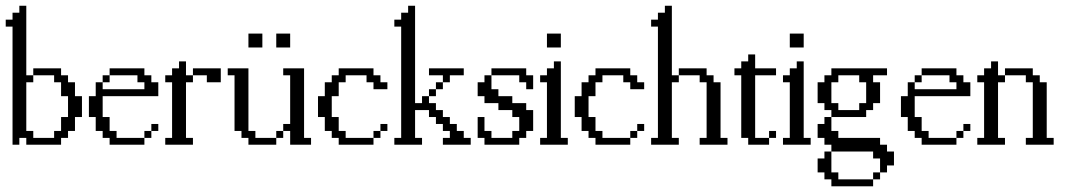

<svg xmlns="http://www.w3.org/2000/svg" viewBox="-44 -508 3743 674"><path d="M0 0V-414.6H-23.9V-439H0V-463.4H23.9V-487.8H48.3V-243.7H72.8V-219.2H48.3V-48.3H72.8V-23.9H146V-48.3H170.4V-97.2H194.8V-170.4H170.4V-219.2H146V-243.7H72.8V-268.1H170.4V-243.7H194.8V-219.2H219.2V-170.4H243.7V-97.2H219.2V-48.3H194.8V-23.9H170.4V0H48.3V-23.9H23.9V0Z M462.9 -23.9V-48.3H487.3V-23.9ZM487.3 -48.3V-72.8H511.7V-48.3ZM316.4 -219.2V-243.7H340.8V-219.2ZM340.8 0V-23.9H316.4V-48.3H292V-97.2H268.1V-170.4H292V-219.2H316.4V-194.8H462.9V-219.2H438.5V-243.7H340.8V-268.1H462.9V-243.7H487.3V-219.2H511.7V-170.4H316.4V-97.2H340.8V-48.3H365.2V-23.9H462.9V0Z M682.1 -219.2V-243.7H633.3V-268.1H731V-219.2ZM536.1 0V-23.9H560.1V-219.2H536.1V-243.7H560.1V-268.1H584.5V-292.5H608.9V-243.7H633.3V-219.2H608.9V-23.9H633.3V0Z M925.8 -23.9V-48.3H950.2V-23.9ZM828.1 0V-23.9H803.7V-48.3H779.3V-243.7H755.4V-268.1H828.1V-48.3H852.5V-23.9H925.8V0ZM974.6 0V-48.3H950.2V-72.8H974.6V-243.7H950.2V-268.1H1023.4V-23.9H1047.9V0ZM828.1 -341.3V-390.1H877V-341.3ZM925.8 -341.3V-390.1H974.6V-341.3Z M1267.1 -23.9V-48.3H1291.5V-23.9ZM1291.5 -48.3V-72.8H1315.9V-48.3ZM1145 0V-23.9H1120.6V-48.3H1096.2V-97.2H1072.3V-170.4H1096.2V-219.2H1120.6V-243.7H1145V-268.1H1267.1V-243.7H1291.5V-219.2H1315.9V-194.8H1267.1V-219.2H1242.7V-243.7H1169.4V-219.2H1145V-170.4H1120.6V-97.2H1145V-48.3H1169.4V-23.9H1267.1V0Z M1461.9 -170.4V-194.8H1486.3V-170.4ZM1486.3 -194.8V-219.2H1510.7V-194.8ZM1510.7 -219.2V-243.7H1461.9V-268.1H1584V-243.7H1535.2V-219.2ZM1340.3 0V-23.9H1364.3V-414.6H1340.3V-439H1364.3V-463.4H1388.7V-487.8H1413.1V-146H1437.5V-170.4H1461.9V-146H1486.3V-121.6H1510.7V-97.2H1535.2V-72.8H1559.6V-48.3H1584V-23.9H1608.4V0H1510.7V-23.9H1535.2V-48.3H1510.7V-72.8H1486.3V-97.2H1461.9V-121.6H1413.1V-23.9H1437.5V0Z M1656.7 0V-23.9H1632.8V-97.2H1656.7V-48.3H1681.2V-23.9H1754.4V-48.3H1778.8V-97.2H1754.4V-121.6H1705.6V-146H1656.7V-170.4H1632.8V-219.2H1656.7V-243.7H1681.2V-194.8H1705.6V-170.4H1754.4V-146H1803.2V-121.6H1827.6V-48.3H1803.2V-23.9H1778.8V0ZM1803.2 -194.8V-219.2H1778.8V-243.7H1681.2V-268.1H1803.2V-243.7H1827.6V-194.8Z M1852.1 0V-23.9H1876V-219.2H1852.1V-243.7H1876V-268.1H1900.4V-292.5H1924.8V-23.9H1949.2V0ZM1876 -341.3V-390.1H1924.8V-341.3Z M2168.5 -23.9V-48.3H2192.9V-23.9ZM2192.9 -48.3V-72.8H2217.3V-48.3ZM2046.4 0V-23.9H2022V-48.3H1997.6V-97.2H1973.6V-170.4H1997.6V-219.2H2022V-243.7H2046.4V-268.1H2168.5V-243.7H2192.9V-219.2H2217.3V-194.8H2168.5V-219.2H2144V-243.7H2070.8V-219.2H2046.4V-170.4H2022V-97.2H2046.4V-48.3H2070.8V-23.9H2168.5V0Z M2412.1 0V-23.9H2436.5V-219.2H2412.1V-243.7H2338.9V-268.1H2436.5V-243.7H2460.9V-219.2H2485.4V-23.9H2509.8V0ZM2241.7 0V-23.9H2265.6V-414.6H2241.7V-439H2265.6V-463.4H2290V-487.8H2314.5V-243.7H2338.9V-219.2H2314.5V-23.9H2338.9V0Z M2655.8 -23.9V-48.3H2680.2V-23.9ZM2582.5 0V-23.9H2558.1V-243.7H2534.2V-268.1H2558.1V-292.5H2582.5V-316.9H2606.9V-268.1H2680.2V-243.7H2606.9V-23.9H2655.8V0Z M2704.6 0V-23.9H2728.5V-219.2H2704.6V-243.7H2728.5V-268.1H2752.9V-292.5H2777.3V-23.9H2801.8V0ZM2728.5 -341.3V-390.1H2777.3V-341.3Z M3021 121.6V97.2H3045.4V121.6ZM2874.5 146V121.6H2850.1V97.2H2826.2V48.3H2850.1V23.9H2874.5V97.2H2898.9V121.6H3021V146ZM3045.4 97.2V48.3H3021V23.9H2874.5V0H2850.1V-23.9H2826.2V-72.8H2850.1V-97.2H2874.5V-48.3H2898.9V-23.9H3045.4V0H3069.8V23.9H3094.2V72.8H3069.8V97.2ZM2972.2 -121.6V-146H2996.6V-219.2H2972.2V-243.7H2898.9V-219.2H2874.5V-146H2898.9V-121.6ZM2874.5 -97.2V-121.6H2850.1V-146H2826.2V-219.2H2850.1V-243.7H2874.5V-268.1H3069.8V-243.7H3021V-219.2H3045.4V-146H3021V-121.6H2996.6V-97.2Z M3313.5 -23.9V-48.3H3337.9V-23.9ZM3337.9 -48.3V-72.8H3362.3V-48.3ZM3167 -219.2V-243.7H3191.4V-219.2ZM3191.4 0V-23.9H3167V-48.3H3142.6V-97.2H3118.7V-170.4H3142.6V-219.2H3167V-194.8H3313.5V-219.2H3289.1V-243.7H3191.4V-268.1H3313.5V-243.7H3337.9V-219.2H3362.3V-170.4H3167V-97.2H3191.4V-48.3H3215.8V-23.9H3313.5V0Z M3557.1 0V-23.9H3581.5V-219.2H3557.1V-243.7H3483.9V-268.1H3581.5V-243.7H3606V-219.2H3630.4V-23.9H3654.8V0ZM3386.7 0V-23.9H3410.6V-219.2H3386.7V-243.7H3410.6V-268.1H3435.1V-292.5H3459.5V-243.7H3483.9V-219.2H3459.5V-23.9H3483.9V0Z"/></svg>

Font: FS Mondwest Regular
Style: Regular
Weight: 400
Designer: NZWStudios2024
Foundry: https://fontstruct.com
Version: Version 1.0